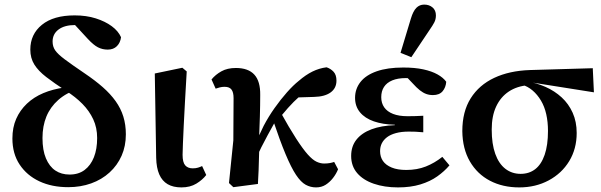

<svg xmlns="http://www.w3.org/2000/svg" viewBox="-20 -802 2617 836"><path d="M277 13Q206 13 151.5 -12.5Q97 -38 65.5 -85.5Q34 -133 34 -199Q34 -247 50.5 -284.5Q67 -322 97 -350.5Q127 -379 168.5 -396.5Q210 -414 261 -421L265 -446L322 -415Q269 -398 234 -367Q199 -336 182 -294.5Q165 -253 165 -201Q165 -148 180 -112.5Q195 -77 221 -59.5Q247 -42 283 -42Q322 -42 348.5 -62Q375 -82 389 -117.5Q403 -153 403 -201Q403 -246 386 -282.5Q369 -319 339 -349.5Q309 -380 268 -406Q216 -440 181.5 -466.5Q147 -493 129.5 -521Q112 -549 112 -586Q112 -653 162.5 -694Q213 -735 305 -735Q356 -735 397 -722Q438 -709 466.5 -688Q495 -667 507 -640Q504 -616 489 -601Q474 -586 449 -586Q426 -586 406.5 -596Q387 -606 362 -633L291 -710L364 -707L367 -683Q358 -687 342.5 -690Q327 -693 307 -693Q261 -693 235 -673.5Q209 -654 209 -621Q209 -599 220.5 -582.5Q232 -566 262 -543.5Q292 -521 348 -483Q394 -452 427.5 -422.5Q461 -393 483.5 -361.5Q506 -330 517 -294.5Q528 -259 528 -217Q528 -166 509.5 -124Q491 -82 457 -51Q423 -20 377 -3.5Q331 13 277 13Z M770 14Q734 14 710 0Q686 -14 673.5 -42.5Q661 -71 660 -115L654 -482L774 -507L793 -491Q789 -420 785.5 -360.5Q782 -301 780 -255Q778 -209 776.5 -177Q775 -145 775 -128Q775 -95 786.5 -82Q798 -69 819 -69Q832 -69 842 -72Q852 -75 860 -79L878 -40Q862 -19 835 -2.5Q808 14 770 14Z M996 13 977 -5 996 -191 997 -375Q997 -400 988 -412Q979 -424 958 -424Q947 -424 937 -421.5Q927 -419 919 -416L901 -456Q918 -477 944 -491.5Q970 -506 1007 -506Q1061 -506 1087.5 -477Q1114 -448 1113 -388Q1113 -344 1111.5 -293.5Q1110 -243 1108 -196L1110 -194Q1109 -162 1108 -127.5Q1107 -93 1106 -60.5Q1105 -28 1103 -1ZM1091 -104 1064 -180H1093L1128 -254Q1149 -294 1175.5 -331.5Q1202 -369 1229.5 -400Q1257 -431 1281 -450Q1311 -476 1340.5 -490.5Q1370 -505 1402 -509Q1420 -503 1432.5 -489.5Q1445 -476 1445 -451Q1445 -418 1419.5 -399.5Q1394 -381 1347 -380L1250 -377L1341 -426Q1311 -406 1284.5 -382.5Q1258 -359 1233.5 -331.5Q1209 -304 1185 -272L1175 -267Q1160 -240 1145.5 -213.5Q1131 -187 1117.5 -160Q1104 -133 1091 -104ZM1356 14Q1332 14 1311 2.5Q1290 -9 1269 -40.5Q1248 -72 1223.5 -130.5Q1199 -189 1167 -284L1199 -318Q1240 -244 1269.5 -198.5Q1299 -153 1320 -129.5Q1341 -106 1358 -98Q1375 -90 1391 -90Q1405 -90 1416 -92Q1427 -94 1435 -97L1452 -65Q1444 -45 1430 -27Q1416 -9 1398 2.5Q1380 14 1356 14Z M1713 14Q1654 14 1607.5 -2Q1561 -18 1535 -48.5Q1509 -79 1509 -123Q1509 -165 1532 -194Q1555 -223 1597.5 -239Q1640 -255 1699 -257V-259Q1647 -260 1608 -273.5Q1569 -287 1547.5 -313Q1526 -339 1526 -376Q1526 -415 1549.5 -445Q1573 -475 1620 -491.5Q1667 -508 1736 -508Q1786 -508 1823 -500Q1860 -492 1885 -478Q1910 -464 1923 -446Q1921 -421 1907 -404.5Q1893 -388 1865 -388Q1849 -388 1835.5 -393Q1822 -398 1808 -409Q1794 -420 1776 -440L1738 -480L1811 -476L1838 -451Q1819 -456 1796.5 -459Q1774 -462 1747 -462Q1712 -462 1688 -452Q1664 -442 1652 -423.5Q1640 -405 1640 -379Q1640 -353 1653 -334.5Q1666 -316 1691.5 -306Q1717 -296 1755 -296Q1773 -296 1788.5 -296.5Q1804 -297 1823 -298V-226Q1803 -228 1789 -228.5Q1775 -229 1760 -229Q1728 -229 1704 -222.5Q1680 -216 1665 -204.5Q1650 -193 1642.5 -178Q1635 -163 1635 -144Q1635 -119 1647.5 -101Q1660 -83 1685.5 -72.5Q1711 -62 1749 -62Q1796 -62 1834 -77Q1872 -92 1906 -119L1937 -82Q1915 -56 1884 -34Q1853 -12 1810.5 1Q1768 14 1713 14ZM1724 -572 1769 -721Q1779 -754 1793 -768Q1807 -782 1827 -782Q1849 -782 1863.5 -769.5Q1878 -757 1878 -735Q1878 -718 1871 -704.5Q1864 -691 1850 -671L1771 -553Z M2241 14Q2169 14 2113.5 -15Q2058 -44 2026 -99Q1994 -154 1993 -231Q1993 -316 2029.5 -374Q2066 -432 2132 -463Q2198 -494 2287 -497L2561 -505L2566 -400L2301 -442L2280 -431Q2231 -427 2195.5 -403.5Q2160 -380 2140.5 -338.5Q2121 -297 2121 -238Q2121 -175 2136.5 -132Q2152 -89 2180.5 -67Q2209 -45 2247 -45Q2284 -45 2310.5 -65.5Q2337 -86 2351.5 -128Q2366 -170 2366 -232Q2366 -271 2358.5 -304.5Q2351 -338 2335.5 -364Q2320 -390 2299 -408Q2278 -426 2251 -434L2272 -448Q2316 -441 2355.5 -423.5Q2395 -406 2425.5 -378Q2456 -350 2473.5 -311Q2491 -272 2491 -223Q2491 -154 2458.5 -100.5Q2426 -47 2369 -16.5Q2312 14 2241 14Z"/></svg>

Font: Source Serif 4 SemiBold
Style: Regular
Weight: 600
Designer: Frank Grießhammer
Foundry: Adobe Systems Incorporated
Version: Version 4.004;hotconv 1.0.116;makeotfexe 2.5.65601